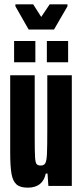

<svg xmlns="http://www.w3.org/2000/svg" viewBox="-20 -857 380 885"><path d="M27 -156V-510H140V-227Q140 -159 141.5 -133.5Q143 -108 148.5 -101Q154 -94 168 -94Q183 -94 189 -105Q195 -116 196.5 -148Q198 -180 198 -264V-510H311V0H203L199 -57H191Q177 8 108 8Q73 8 56 -7Q39 -22 33 -56Q27 -90 27 -156ZM45 -570V-668H143V-570ZM196 -570V-668H294V-570ZM112 -721 51 -828V-837H133L170 -779L209 -837H291V-828L229 -721Z"/></svg>

Font: Saira Ultra Condensed ExtraBold
Style: Regular
Weight: 800
Width: 1
Designer: Hector Gatti with collaboration of the Omnibus-Type team
Foundry: Omnibus-Type
Version: Version 1.001; ttfautohint (v1.8)